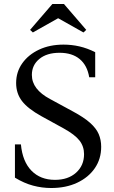

<svg xmlns="http://www.w3.org/2000/svg" viewBox="-20 -934 570 964"><path d="M237 10Q191 10 146 -2Q101 -14 55 -42V-209H85Q93 -123 138 -77Q183 -31 256 -31Q322 -31 362 -67Q402 -103 402 -160Q402 -199 379 -228.5Q356 -258 300 -289L189 -350Q120 -388 90.5 -426.5Q61 -465 61 -517Q61 -573 92 -616.5Q123 -660 176.5 -685Q230 -710 299 -710Q340 -710 379 -701Q418 -692 458 -672V-546H428Q418 -606 380 -637.5Q342 -669 279 -669Q215 -669 177.5 -638Q140 -607 140 -558Q140 -521 163 -491Q186 -461 231 -437L347 -374Q401 -345 432 -317.5Q463 -290 475.5 -261Q488 -232 488 -197Q488 -136 456 -89.5Q424 -43 367.5 -16.5Q311 10 237 10ZM145 -771 131 -784 243 -914H301L413 -784L399 -771L273 -842H271Z"/></svg>

Font: Hedvig Letters Serif 24pt 24pt
Style: Regular
Weight: 400
Version: Version 1.000